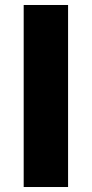

<svg xmlns="http://www.w3.org/2000/svg" viewBox="-20 -750 369 770"><path d="M75 0V-730H253V0Z"/></svg>

Font: M PLUS 1 ExtraBold
Style: Regular
Weight: 800
Designer: Coji Morishita
Foundry: UNDERFOREST DESIGN
Version: Version 1.001